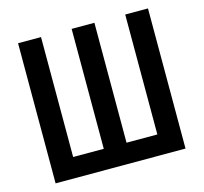

<svg xmlns="http://www.w3.org/2000/svg" viewBox="-103 -829 1003 945"><g transform="rotate(-15 398.0 -357.0)"><path d="M67 0V-714H184V-103H340V-714H456V-103H613V-714H729V0Z"/></g></svg>

Font: Noto Sans ExtraCondensed SemiBold
Style: Regular
Weight: 600
Width: 2
Designer: Monotype Design Team
Foundry: Monotype Imaging Inc.
Version: Version 2.013; ttfautohint (v1.8.4.7-5d5b)